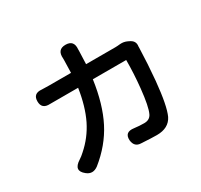

<svg xmlns="http://www.w3.org/2000/svg" viewBox="-140 -796 1076 1027"><g transform="rotate(-30 398.5 -282.5)"><path d="M122 34Q71 -6 131 -44Q147 -54 163 -69Q226 -124 263 -199Q300 -275 316 -381H187Q165 -381 143 -381Q91 -378 91 -426.5Q91 -475 143 -470Q158 -469 187 -469H323Q325 -517 325 -546Q325 -552 325 -557Q320 -614 372 -614Q424 -614 419 -559Q419 -554 419 -549Q417 -502 416 -469H596Q609 -469 627 -471Q650 -473 671 -463L683 -457Q711 -442 706 -411Q706 -407 706 -403Q703 -303 694 -206Q680 -59 655 -5Q628 49 555 49Q523 49 459 45Q419 44 414 1Q410 -52 467 -44Q498 -40 528 -40Q562 -40 575 -67Q593 -104 604 -211Q613 -298 613 -381H510H407Q387 -238 336.5 -139.5Q286 -41 192 34Q155 61 122 34Z"/></g></svg>

Font: GenSenRounded JP M
Style: Regular
Weight: 500
Version: Version 1.501;PS 1;hotconv 16.6.51;makeotf.lib2.5.65220